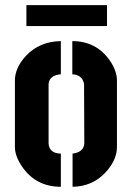

<svg xmlns="http://www.w3.org/2000/svg" viewBox="-20 -714 505 735"><path d="M81.1 -614.3V-694.3H389.6V-614.3ZM37.1 -151.4V-406.2Q37.1 -454.1 79.1 -500Q131.8 -555.7 212.9 -556.6V-429.7Q168.9 -425.8 166 -392.6V-165Q168 -127 212.9 -126V1Q117.2 1 64.5 -76.2Q37.1 -116.2 37.1 -151.4ZM257.8 1V-126Q298.8 -130.9 302.7 -163.1L301.8 -392.6Q294.9 -427.7 256.8 -429.7V-556.6Q348.6 -556.6 400.4 -482.4Q427.7 -442.4 427.7 -406.2V-151.4Q427.7 -102.5 385.7 -55.7Q335 0 257.8 1Z"/></svg>

Font: Post No Bills Jaffna ExtraBold
Style: Regular
Weight: 800
Designer: Kosala Senevirathne, Siva Puranthara, Lasantha Premarathna, Tharique Azeez
Foundry: Mooniak
Version: Version 1.220 ; ttfautohint (v1.6)